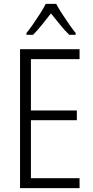

<svg xmlns="http://www.w3.org/2000/svg" viewBox="-20 -967 480 987"><path d="M389 0H83V-714H389V-663H139V-399H375V-349H139V-51H389ZM269 -947Q281 -924 299.5 -895.5Q318 -867 337 -840Q356 -813 369 -797V-788H336Q313 -810 289 -840Q265 -870 242 -898Q220 -870 195.5 -839.5Q171 -809 150 -788H116V-797Q132 -817 150.5 -843.5Q169 -870 186.5 -897.5Q204 -925 215 -947Z"/></svg>

Font: Noto Sans Condensed Light
Style: Regular
Weight: 300
Width: 3
Designer: Monotype Design Team
Foundry: Monotype Imaging Inc.
Version: Version 2.013; ttfautohint (v1.8.4.7-5d5b)